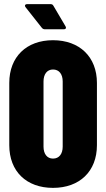

<svg xmlns="http://www.w3.org/2000/svg" viewBox="-20 -903 515 931"><path d="M298 -775 239 -875C236 -881 231 -883 225 -883H112C105 -883 101 -880 101 -875C101 -873 102 -871 104 -868L183 -768C187 -763 192 -761 198 -761H289C296 -761 300 -764 300 -769C300 -770 299 -773 298 -775ZM237 8C366 8 450 -72 450 -199V-501C450 -627 366 -708 237 -708C108 -708 25 -627 25 -501V-199C25 -72 108 8 237 8ZM237 -134C208 -134 191 -157 191 -192V-508C191 -543 208 -566 237 -566C267 -566 284 -543 284 -508V-192C284 -157 267 -134 237 -134Z"/></svg>

Font: Barlow Condensed ExtraBold
Style: Regular
Weight: 800
Width: 3
Designer: Jeremy Tribby
Foundry: Tribby Type
Version: Version 1.422;hotconv 1.0.109;makeotfexe 2.5.65596